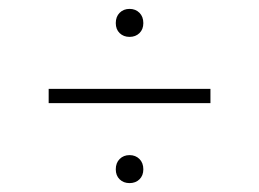

<svg xmlns="http://www.w3.org/2000/svg" viewBox="-20 -596 582 432"><path d="M271.5 -513Q258 -513 249.2 -521.5Q240.5 -530 240.5 -544Q240.5 -558.5 249.2 -567.2Q258 -576 271.5 -576Q285 -576 293.8 -567.2Q302.5 -558.5 302.5 -544Q302.5 -530 293.8 -521.5Q285 -513 271.5 -513ZM89.5 -364V-396H453.5V-364ZM271.5 -184Q258 -184 249.2 -192.5Q240.5 -201 240.5 -215Q240.5 -229.5 249.2 -238.2Q258 -247 271.5 -247Q285 -247 293.8 -238.2Q302.5 -229.5 302.5 -215Q302.5 -201 293.8 -192.5Q285 -184 271.5 -184Z"/></svg>

Font: Encode Sans SemiExpanded SemiExpanded Thin
Style: Regular
Weight: 100
Width: 6
Designer: Multiple Designers
Foundry: Impallari Type
Version: Version 3.000; ttfautohint (v1.8.3) -l 8 -r 50 -G 200 -x 14 